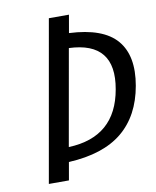

<svg xmlns="http://www.w3.org/2000/svg" viewBox="-82 -773 690 847"><g transform="rotate(-10 263.5 -350.0)"><path d="M68 10 195 -710H285L271 -630Q423 -623 483.5 -552Q544 -481 521 -350Q498 -219 412.5 -148.5Q327 -78 172 -70L158 10ZM183 -135Q395 -143 431 -350Q468 -557 259 -565Z"/></g></svg>

Font: Cuprum
Style: Italic
Weight: 400
Italic angle: -10°
Designer: Jovanny Lemonad
Foundry: Jovanny Lemonad
Version: Version 3.000